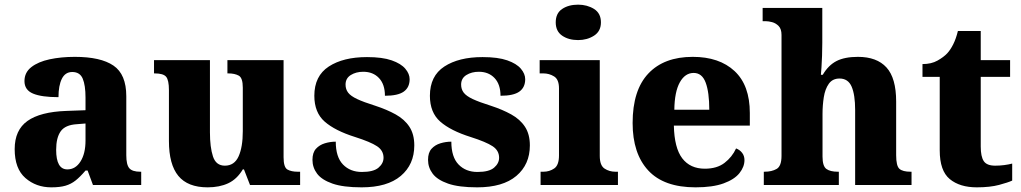

<svg xmlns="http://www.w3.org/2000/svg" viewBox="-20 -794 4383 824"><path d="M200 10Q135 10 89 -30Q43 -70 43 -154Q43 -236 98 -275Q153 -314 265 -318L347 -321V-375Q347 -428 335 -456.5Q323 -485 290 -485Q260 -485 245.5 -456Q231 -427 231 -377Q158 -377 121.5 -392.5Q85 -408 85 -446Q85 -483 114.5 -506Q144 -529 193 -539.5Q242 -550 301 -550Q412 -550 467 -512.5Q522 -475 522 -381V-128Q522 -87 535 -72Q548 -57 582 -57H586V0H379L356 -62H347Q324 -35 304.5 -19.5Q285 -4 261 3Q237 10 200 10ZM269 -67Q304 -67 325.5 -101Q347 -135 347 -191V-264L310 -261Q260 -258 240.5 -230.5Q221 -203 221 -151Q221 -67 269 -67Z M871 10Q786 10 745.5 -39Q705 -88 705 -189V-407Q705 -450 693 -464.5Q681 -479 644 -479H641V-536H881V-226Q881 -162 894 -122.5Q907 -83 945 -83Q986 -83 1004 -123Q1022 -163 1022 -231V-418Q1022 -460 1004.5 -469.5Q987 -479 960 -479H956V-536H1197V-119Q1197 -76 1213.5 -66.5Q1230 -57 1258 -57H1268V0H1053L1027 -67H1022Q997 -25 959.5 -7.5Q922 10 871 10Z M1532 10Q1453 10 1407 -6Q1361 -22 1341 -48.5Q1321 -75 1321 -108Q1321 -139 1336 -155.5Q1351 -172 1374 -179Q1397 -186 1421 -186Q1421 -120 1452 -88Q1483 -56 1533 -56Q1583 -56 1604.5 -74.5Q1626 -93 1626 -117Q1626 -148 1598 -166.5Q1570 -185 1504 -206Q1418 -233 1373.5 -272Q1329 -311 1329 -383Q1329 -468 1391 -508.5Q1453 -549 1555 -549Q1621 -549 1661 -535Q1701 -521 1719.5 -499Q1738 -477 1738 -454Q1738 -419 1713 -401Q1688 -383 1632 -383Q1632 -432 1606.5 -459Q1581 -486 1539 -486Q1508 -486 1485.5 -472Q1463 -458 1463 -431Q1463 -411 1474 -396.5Q1485 -382 1512.5 -369Q1540 -356 1591 -340Q1640 -324 1678 -303Q1716 -282 1737 -250Q1758 -218 1758 -170Q1758 -88 1700 -39Q1642 10 1532 10Z M2028 10Q1949 10 1903 -6Q1857 -22 1837 -48.5Q1817 -75 1817 -108Q1817 -139 1832 -155.5Q1847 -172 1870 -179Q1893 -186 1917 -186Q1917 -120 1948 -88Q1979 -56 2029 -56Q2079 -56 2100.5 -74.5Q2122 -93 2122 -117Q2122 -148 2094 -166.5Q2066 -185 2000 -206Q1914 -233 1869.5 -272Q1825 -311 1825 -383Q1825 -468 1887 -508.5Q1949 -549 2051 -549Q2117 -549 2157 -535Q2197 -521 2215.5 -499Q2234 -477 2234 -454Q2234 -419 2209 -401Q2184 -383 2128 -383Q2128 -432 2102.5 -459Q2077 -486 2035 -486Q2004 -486 1981.5 -472Q1959 -458 1959 -431Q1959 -411 1970 -396.5Q1981 -382 2008.5 -369Q2036 -356 2087 -340Q2136 -324 2174 -303Q2212 -282 2233 -250Q2254 -218 2254 -170Q2254 -88 2196 -39Q2138 10 2028 10Z M2461 -622Q2420 -622 2392.5 -641Q2365 -660 2365 -698Q2365 -737 2392.5 -755.5Q2420 -774 2461 -774Q2500 -774 2529.5 -755.5Q2559 -737 2559 -698Q2559 -660 2529.5 -641Q2500 -622 2461 -622ZM2300 0V-57H2312Q2338 -57 2358.5 -71Q2379 -85 2379 -127V-415Q2379 -453 2358 -466Q2337 -479 2312 -479H2296V-536H2554V-125Q2554 -84 2574.5 -70.5Q2595 -57 2621 -57H2632V0Z M2965 10Q2829 10 2762 -62.5Q2695 -135 2695 -266Q2695 -407 2762.5 -478.5Q2830 -550 2953 -550Q3067 -550 3132.5 -489Q3198 -428 3198 -309V-255H2872Q2874 -159 2908 -114.5Q2942 -70 3005 -70Q3057 -70 3089.5 -95Q3122 -120 3139 -157Q3155 -151 3165 -138Q3175 -125 3175 -107Q3175 -78 3153.5 -51Q3132 -24 3085.5 -7Q3039 10 2965 10ZM3024 -323Q3024 -398 3008.5 -439.5Q2993 -481 2957 -481Q2920 -481 2897.5 -440.5Q2875 -400 2874 -323Z M3258 0V-57H3261Q3292 -57 3313 -69Q3334 -81 3334 -125V-644Q3334 -670 3321.5 -682.5Q3309 -695 3293.5 -699Q3278 -703 3267 -703H3253V-760H3509V-610Q3509 -583 3508 -555Q3507 -527 3505.5 -505Q3504 -483 3503 -473H3511Q3535 -514 3570 -532Q3605 -550 3662 -550Q3743 -550 3784.5 -504.5Q3826 -459 3826 -358V-128Q3826 -82 3840 -69.5Q3854 -57 3888 -57H3892V0H3650V-322Q3650 -387 3635 -422Q3620 -457 3583 -457Q3553 -457 3537 -434.5Q3521 -412 3515.5 -377Q3510 -342 3510 -305V-122Q3510 -81 3526.5 -69Q3543 -57 3576 -57H3580V0Z M4172 10Q4099 10 4056 -25.5Q4013 -61 4013 -149V-464H3939V-519Q3977 -519 4003.5 -534Q4030 -549 4045 -565Q4059 -580 4071 -604Q4083 -628 4091 -661H4189V-536H4315V-464H4189V-165Q4189 -122 4202 -102.5Q4215 -83 4251 -83Q4271 -83 4290 -85.5Q4309 -88 4324 -92V-19Q4307 -11 4268 -0.5Q4229 10 4172 10Z"/></svg>

Font: Noto Serif Tamil ExtraBold
Style: Regular
Weight: 800
Designer: Indian Type Foundry, Tom Grace, and the Monotype Design Team
Foundry: Monotype Imaging Inc.
Version: Version 2.004; ttfautohint (v1.8.4.7-5d5b)